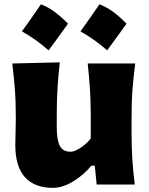

<svg xmlns="http://www.w3.org/2000/svg" viewBox="-20 -865 700 900"><path d="M227.5 15.6Q142.1 15.6 96.9 -34.4Q51.8 -84.5 51.8 -185.1Q51.8 -222.7 53 -250.7Q54.2 -278.8 54.2 -309.6Q54.2 -390.1 49.6 -448.5Q44.9 -506.8 37.6 -567.4L260.3 -572.8Q253.4 -512.7 249.8 -454.6Q246.1 -396.5 246.1 -334V-266.1Q246.1 -209.5 260.3 -181.6Q274.4 -153.8 311.5 -153.8Q329.6 -153.8 358.2 -172.6Q386.7 -191.4 405.3 -215.8V-334Q405.3 -396.5 401.4 -451.7Q397.5 -506.8 391.1 -567.4H613.8Q606 -506.8 601.3 -448.5Q596.7 -390.1 596.7 -309.6V-244.6Q596.7 -173.8 600.3 -116.9Q604 -60.1 611.8 0H433.1L424.3 -88.4H408.2Q373 -45.4 323.5 -14.9Q273.9 15.6 227.5 15.6ZM446.3 -844.8Q481.8 -831.3 513.5 -807.2Q545.2 -783 573.1 -754Q551.1 -723.4 528.5 -692Q506 -660.5 482.3 -628.9Q454.9 -653 423.8 -675.6Q392.6 -698.1 357.2 -718Q380.8 -750.2 402.8 -781.9Q424.9 -813.6 446.3 -844.8ZM171.9 -844.8Q207.4 -831.3 239.1 -807.2Q270.7 -783 298.7 -754Q276.7 -723.4 254.1 -692Q231.5 -660.5 207.9 -628.9Q180.5 -653 149.4 -675.6Q118.2 -698.1 82.8 -718Q106.4 -750.2 128.4 -781.9Q150.4 -813.6 171.9 -844.8Z"/></svg>

Font: Pinar ExtraBold
Style: Regular
Weight: 800
Designer: Amin Abedi
Version: Version 3.000